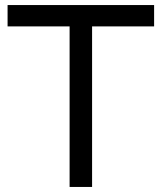

<svg xmlns="http://www.w3.org/2000/svg" viewBox="-20 -740 640 760"><path d="M255.5 0V-635.5H10V-720H590V-635.5H344.5V0Z"/></svg>

Font: Manrope ExtraLight Medium
Style: Regular
Weight: 500
Version: Version 4.504